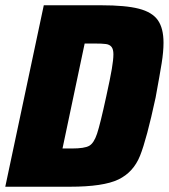

<svg xmlns="http://www.w3.org/2000/svg" viewBox="-20 -708 640 728"><path d="M146 -688H364Q456 -688 506.5 -675Q557 -662 578.5 -631.5Q600 -601 600 -546Q600 -512 593 -468.5Q586 -425 570 -338Q536 -180 511 -117.5Q486 -55 429 -27.5Q372 0 245 0H0ZM383 -343Q398 -411 404 -446.5Q410 -482 410 -502Q410 -521 403 -530Q396 -539 382 -541Q368 -543 338 -543H301L217 -145H253Q300 -145 318 -155Q336 -165 348 -201Q360 -237 383 -343Z"/></svg>

Font: Saira Semi Condensed ExtraBold
Style: Italic
Weight: 800
Width: 4
Italic angle: -12°
Designer: Hector Gatti with collaboration of the Omnibus-Type team
Foundry: Omnibus-Type
Version: Version 1.001; ttfautohint (v1.8)